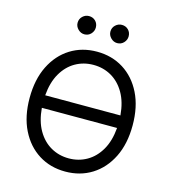

<svg xmlns="http://www.w3.org/2000/svg" viewBox="-133 -1039 1028 1156"><g transform="rotate(15 380.5 -461.0)"><path d="M701.7 -363.6Q701.7 -248.6 660.2 -164.8Q618.6 -81 546.2 -35.5Q473.7 9.9 380.7 9.9Q287.6 9.9 215.2 -35.5Q142.8 -81 101.2 -164.8Q59.7 -248.6 59.7 -363.6Q59.7 -478.7 101.2 -562.5Q142.8 -646.3 215.2 -691.8Q287.6 -737.2 380.7 -737.2Q473.7 -737.2 546.2 -691.8Q618.6 -646.3 660.2 -562.5Q701.7 -478.7 701.7 -363.6ZM615.1 -402.7Q608.3 -484.7 575.8 -540.8Q543.3 -596.9 492.7 -625.9Q442.1 -654.8 380.7 -654.8Q319.2 -654.8 268.6 -625.9Q218 -596.9 185.5 -540.8Q153.1 -484.7 146.3 -402.7ZM615.1 -324.6H146.3Q153.1 -242.5 185.5 -186.4Q218 -130.3 268.6 -101.4Q319.2 -72.4 380.7 -72.4Q442.1 -72.4 492.7 -101.4Q543.3 -130.3 575.8 -186.4Q608.3 -242.5 615.1 -324.6ZM278.4 -818.2Q256 -818.2 238.8 -835.4Q221.6 -852.6 221.6 -875Q221.6 -899.5 238.8 -915.7Q256 -931.8 278.4 -931.8Q302.9 -931.8 319.1 -915.7Q335.2 -899.5 335.2 -875Q335.2 -852.6 319.1 -835.4Q302.9 -818.2 278.4 -818.2ZM483 -818.2Q460.6 -818.2 443.4 -835.4Q426.1 -852.6 426.1 -875Q426.1 -899.5 443.4 -915.7Q460.6 -931.8 483 -931.8Q507.5 -931.8 523.6 -915.7Q539.8 -899.5 539.8 -875Q539.8 -852.6 523.6 -835.4Q507.5 -818.2 483 -818.2Z"/></g></svg>

Font: Inter Zeller
Style: Regular
Weight: 400
Designer: Rasmus Andersson; Joe Bland
Foundry: zeller
Version: Version 3.015;git-dec3a8cb1